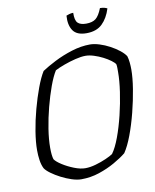

<svg xmlns="http://www.w3.org/2000/svg" viewBox="-97 -980 850 1053"><g transform="rotate(-10 328.0 -453.5)"><path d="M270 0Q247 0 217.5 -9.5Q188 -19 159 -34Q130 -49 107.5 -65.5Q85 -82 76 -96Q66 -116 62 -143Q58 -170 58 -199Q58 -244 67.5 -303Q77 -362 93.5 -423Q110 -484 129.5 -536.5Q149 -589 169 -621Q199 -641 244 -664Q289 -687 341.5 -703.5Q394 -720 444 -720Q467 -720 496 -711Q525 -702 553 -687Q581 -672 603 -654.5Q625 -637 635 -621Q640 -605 642 -584.5Q644 -564 644 -546Q644 -500 634 -438Q624 -376 607.5 -311Q591 -246 570 -190Q549 -134 526 -100Q499 -78 458.5 -55Q418 -32 370 -16Q322 0 270 0ZM302 -56Q329 -56 360.5 -65Q392 -74 419 -86Q446 -98 459 -107Q481 -137 501 -191Q521 -245 536.5 -309Q552 -373 561 -435Q570 -497 570 -543Q570 -556 570 -567Q570 -578 568 -588Q563 -597 545.5 -610Q528 -623 504.5 -635Q481 -647 455.5 -655Q430 -663 409 -663Q385 -663 352.5 -655Q320 -647 288.5 -635.5Q257 -624 236 -613Q217 -583 198.5 -532Q180 -481 164.5 -421.5Q149 -362 140 -304Q131 -246 131 -200Q131 -157 138 -135Q148 -120 177 -101.5Q206 -83 240.5 -69.5Q275 -56 302 -56ZM437 -784Q383 -784 362 -815Q341 -846 345 -898Q350 -900 361 -903.5Q372 -907 384 -907Q383 -865 397.5 -850.5Q412 -836 444 -836Q479 -836 498 -851Q517 -866 533 -907Q547 -907 558 -904Q569 -901 573 -898Q557 -846 525 -815Q493 -784 437 -784Z"/></g></svg>

Font: Texturina Thin
Style: Italic
Weight: 100
Italic angle: -11°
Designer: Guillermo Torres Carreño
Foundry: Omnibus-Type
Version: Version 1.002; ttfautohint (v1.8.3)